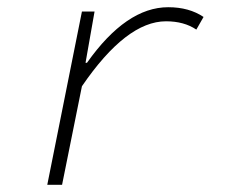

<svg xmlns="http://www.w3.org/2000/svg" viewBox="-20 -512 640 532"><path d="M111 0 207 -480H242L217 -338H221Q330 -492 446 -492Q504 -492 544 -465L524 -430Q490 -453 440 -453Q330 -453 207 -273L152 0Z"/></svg>

Font: TypoPRO Source Code Pro
Style: Italic
Weight: 300
Italic angle: -11°
Monospace: yes
Designer: Paul D. Hunt, Teo Tuominen
Foundry: Adobe Systems Incorporated
Version: Version 1.030;PS 1.0;hotconv 1.0.84;makeotf.lib2.5.63406